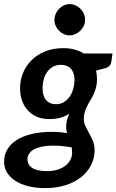

<svg xmlns="http://www.w3.org/2000/svg" viewBox="-52 -762 582 961"><path d="M0 0ZM433.5 -364.5C433.5 -372.5 433.1 -380.2 432.2 -387.5C431.4 -394.8 430.2 -401.8 428.5 -408.5L481 -422.5C495 -427.8 503.2 -438.5 505.5 -454.5L511 -494.5H367.5C353.2 -503.2 337.4 -509.8 320.2 -514.2C303.1 -518.8 285 -521 266 -521C230.3 -521 199 -515.3 172 -504C145 -492.7 122.3 -477.6 104 -458.8C85.7 -439.9 71.8 -418.6 62.5 -394.8C53.2 -370.9 48.5 -346.5 48.5 -321.5C48.5 -295.5 52.4 -272.8 60.2 -253.2C68.1 -233.8 78.7 -217.5 92 -204.5C105.3 -191.5 120.8 -181.8 138.2 -175.5C155.8 -169.2 174.2 -166 193.5 -166C215.8 -166 235.1 -168.3 251.2 -173C267.4 -177.7 282 -184.3 295 -193C284.3 -169.7 279 -148.3 279 -129C279 -117.3 280.5 -106.3 283.5 -96C263.5 -99.3 241.8 -101.3 218.5 -102C195.2 -102.7 171.8 -101.6 148.5 -98.8C125.2 -95.9 102.7 -91 81 -84C59.3 -77 40.2 -67.6 23.5 -55.8C6.8 -43.9 -6.5 -29.3 -16.5 -12C-26.5 5.3 -31.5 25.7 -31.5 49C-31.5 68 -26.7 85.4 -17 101.2C-7.3 117.1 6.3 130.8 24 142.5C41.7 154.2 63.2 163.2 88.5 169.8C113.8 176.2 142.2 179.5 173.5 179.5C212.2 179.5 246.8 174.5 277.5 164.5C308.2 154.5 334.1 140.9 355.2 123.8C376.4 106.6 392.7 86.6 404 63.8C415.3 40.9 421.2 16.8 421.5 -8.5C421.5 -26.5 418.7 -42.3 413 -56C407.3 -69.7 401.2 -82.5 394.5 -94.5C387.8 -106.5 381.7 -118.2 376 -129.8C370.3 -141.2 367.5 -153.8 367.5 -167.5C367.5 -180.2 369.2 -191.8 372.5 -202.2C375.8 -212.8 379.9 -222.8 384.8 -232.2C389.6 -241.8 394.8 -251.1 400.5 -260.2C406.2 -269.4 411.4 -279.2 416.2 -289.5C421.1 -299.8 425.2 -311.1 428.5 -323.2C431.8 -335.4 433.5 -349.2 433.5 -364.5ZM228.5 -240.5C206.8 -240.5 190.2 -247.5 178.5 -261.5C166.8 -275.5 161 -295.3 161 -321C161 -336 162.9 -350.5 166.8 -364.5C170.6 -378.5 176.3 -390.9 184 -401.8C191.7 -412.6 201.2 -421.2 212.5 -427.8C223.8 -434.2 237 -437.5 252 -437.5C274.3 -437.5 291.4 -430.8 303.2 -417.5C315.1 -404.2 321 -385 321 -360C320.7 -345.3 318.5 -330.9 314.5 -316.8C310.5 -302.6 304.6 -289.8 296.8 -278.5C288.9 -267.2 279.3 -258 268 -251C256.7 -244 243.5 -240.5 228.5 -240.5ZM309 2C309 15 306 27.2 300 38.5C294 49.8 285.5 59.7 274.5 68C263.5 76.3 250.3 82.8 235 87.5C219.7 92.2 202.7 94.5 184 94.5C150.7 94.5 125.9 89.3 109.8 79C93.6 68.7 85.5 53.5 85.5 33.5C85.5 22.2 89.7 11.5 98 1.5C106.3 -8.5 119.3 -16.5 137 -22.5C154.7 -28.5 177.5 -32 205.5 -33C233.5 -34 267.2 -31.2 306.5 -24.5C307.2 -20.5 307.8 -16.2 308.2 -11.8C308.8 -7.2 309 -2.7 309 2ZM374 -662.5C374 -673.5 371.8 -683.8 367.5 -693.5C363.2 -703.2 357.4 -711.5 350.2 -718.5C343.1 -725.5 334.8 -731.1 325.5 -735.2C316.2 -739.4 306.5 -741.5 296.5 -741.5C286.8 -741.5 277.4 -739.4 268.2 -735.2C259.1 -731.1 251 -725.4 244 -718.2C237 -711.1 231.3 -702.7 227 -693C222.7 -683.3 220.5 -673.2 220.5 -662.5C220.5 -651.8 222.6 -641.8 226.8 -632.5C230.9 -623.2 236.5 -615 243.5 -608C250.5 -601 258.6 -595.4 267.8 -591.2C276.9 -587.1 286.3 -585 296 -585C306 -585 315.7 -587.1 325 -591.2C334.3 -595.4 342.6 -601 349.8 -608C356.9 -615 362.8 -623.2 367.2 -632.5C371.8 -641.8 374 -651.8 374 -662.5Z"/></svg>

Font: Lato
Style: Bold Italic
Weight: 700
Italic angle: -7°
Designer: Lukasz Dziedzic
Foundry: tyPoland Lukasz Dziedzic
Version: Version 2.007; 2014-02-27